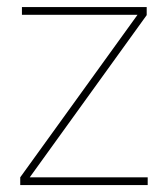

<svg xmlns="http://www.w3.org/2000/svg" viewBox="-20 -536 486 556"><path d="M38.6 0V-22.5L377.9 -492.7V-493.2H43.5V-515.6H404.8V-492.2L66.4 -22.9V-22.5H407.7V0Z"/></svg>

Font: Inter Display Thin
Style: Regular
Weight: 100
Designer: Rasmus Andersson
Foundry: rsms
Version: Version 4.000;git-a52131595